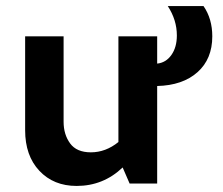

<svg xmlns="http://www.w3.org/2000/svg" viewBox="-20 -606 735 634"><path d="M233 8Q157 8 110 -42Q63 -92 63 -176V-486H190V-204Q190 -162 211.5 -132.5Q233 -103 280 -103Q329 -103 371 -137V-486H499V-396Q528 -399 546 -424.5Q564 -450 564 -489Q564 -540 534 -586H652Q681 -544 681 -486Q681 -411 632 -367.5Q583 -324 499 -322V0H408L385 -53Q321 8 233 8Z"/></svg>

Font: Cantarell
Style: Bold
Weight: 700
Designer: Dave Crossland, Nikolaus Waxweiler, Florian Fecher, Jacques Le Bailly, Eben Sorkin, Alexei Vanyashin, Alexios Zavras, Em
Version: Version 0.303